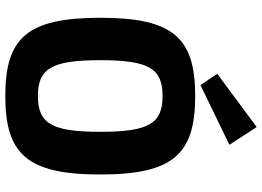

<svg xmlns="http://www.w3.org/2000/svg" viewBox="-152 -823 988 724"><g transform="rotate(90 342.0 -461.0)"><path d="M526 -832 459 -935 258 -786 301 -723ZM342 -703C124 -703 47 -622 47 -345C47 -68 124 13 342 13C560 13 638 -68 638 -345C638 -622 560 -703 342 -703ZM342 -580C446 -580 477 -528 477 -345C477 -162 446 -110 342 -110C238 -110 207 -162 207 -345C207 -528 238 -580 342 -580Z"/></g></svg>

Font: SnT
Style: Bold
Weight: 700
Designer: Natanael Gama
Version: Version 1.001;PS 001.001;hotconv 1.0.70;makeotf.lib2.5.58329